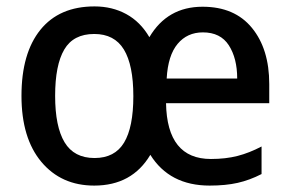

<svg xmlns="http://www.w3.org/2000/svg" viewBox="-20 -569 906 599"><path d="M612 -548Q712 -548 766 -482Q820 -416 820 -307V-247H498Q501 -73 638 -73Q684 -73 721 -82.5Q758 -92 796 -112V-26Q759 -7 721.5 1.5Q684 10 634 10Q509 10 449 -86Q392 10 274 10Q171 10 109 -64Q47 -138 47 -270Q47 -403 106 -476Q165 -549 275 -549Q330 -549 374 -525Q418 -501 446 -453Q502 -548 612 -548ZM613 -468Q564 -468 534 -432Q504 -396 500 -324H720Q720 -387 694 -427.5Q668 -468 613 -468ZM274 -463Q209 -463 180.5 -414.5Q152 -366 152 -270Q152 -174 181.5 -125Q211 -76 275 -76Q338 -76 367 -124Q396 -172 396 -269Q396 -366 366.5 -414.5Q337 -463 274 -463Z"/></svg>

Font: Noto Sans Tamil SemiCondensed Medium
Style: Regular
Weight: 500
Width: 4
Designer: Jelle Bosma - Monotype Design Team
Foundry: Monotype Imaging Inc.
Version: Version 2.004; ttfautohint (v1.8.4.7-5d5b)